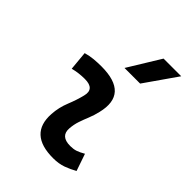

<svg xmlns="http://www.w3.org/2000/svg" viewBox="-227 -913 1040 1040"><g transform="rotate(45 293.0 -392.5)"><path d="M471.7 -129.4 505.4 -31.2Q475.6 -14.2 442.4 -2.2Q409.2 9.8 366.2 9.8Q180.7 9.8 190.9 -153.3Q194.3 -206.5 214.4 -255.9Q234.4 -305.2 245.1 -349.1Q262.2 -415.5 184.6 -415.5Q138.2 -415.5 95.2 -404.3L85 -513.7Q113.8 -522 142.6 -524.7Q171.4 -527.3 200.2 -527.3Q411.6 -527.3 367.2 -345.2Q359.4 -312 347.7 -283.4Q335.9 -254.9 326.4 -226.8Q316.9 -198.7 314.5 -166.5Q310.1 -102.5 385.3 -102.5Q409.7 -102.5 428 -108.6Q446.3 -114.7 471.7 -129.4ZM294.4 -609.4 408.2 -794.9H543.5L414.1 -609.4Z"/></g></svg>

Font: Cascadia Mono NF SemiBold
Style: Italic
Weight: 600
Italic angle: -10°
Monospace: yes
Designer: Aaron Bell
Foundry: Saja Typeworks
Version: Version 2404.023; ttfautohint (v1.8.4)